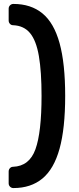

<svg xmlns="http://www.w3.org/2000/svg" viewBox="-20 -796 401 975"><path d="M48 159Q38 159 31 152Q24 145 24 135V75Q24 65 30.5 58Q37 51 46 51Q129 48 160 -38Q191 -124 191 -309Q191 -432 177.5 -511Q164 -590 132.5 -628Q101 -666 46 -668Q37 -668 30.5 -675Q24 -682 24 -692V-752Q24 -762 31 -769Q38 -776 48 -776Q137 -776 195.5 -728Q254 -680 282.5 -577Q311 -474 311 -309Q311 -144 282.5 -41Q254 62 195.5 110.5Q137 159 48 159Z"/></svg>

Font: Rubik Medium
Style: Regular
Weight: 500
Designer: Hubert and Fischer
Foundry: Hubert and Fischer
Version: Version 2.300; ttfautohint (v1.8.4.7-5d5b);gftools[0.9.30]